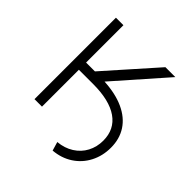

<svg xmlns="http://www.w3.org/2000/svg" viewBox="-176 -652 884 884"><g transform="rotate(45 265.5 -210.5)"><path d="M76.2 -530.3H125V-287.1H182.6L398.4 -530.3H462.9L247.1 -285.2Q322.3 -281.2 375.2 -256.8Q428.2 -232.4 455.8 -190.2Q483.4 -147.9 483.4 -90.8Q483.4 -37.6 460.7 6.3Q438 50.3 397 77.1Q356 104 302.7 108.4L290 65.4Q333.5 61.5 366.7 40.5Q399.9 19.5 417.7 -14.2Q435.5 -47.9 435.5 -88.9Q435.5 -162.1 379.6 -201.2Q323.7 -240.2 217.8 -240.2H125V0H76.2Z"/></g></svg>

Font: Pretendard Std ExtraLight
Style: Regular
Weight: 200
Designer: Base glyphs from Inter by Rasmus Andersson; Hangeul glyphs from Noto Sans CJK(Source Han Sans) by Jang Soo-young and Kan
Foundry: Kil Hyung-jin
Version: Version 1.309